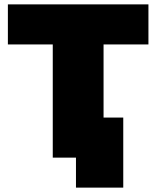

<svg xmlns="http://www.w3.org/2000/svg" viewBox="-20 -720 714 877"><path d="M453 0H221V-517H16V-700H658V-517H453ZM543 137H327V0H221V-183H543Z"/></svg>

Font: Montserrat-Alt1 Black
Style: Regular
Weight: 900
Designer: Differentunic
Foundry: Differentunic
Version: Version 7.222